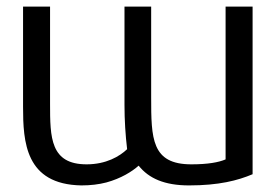

<svg xmlns="http://www.w3.org/2000/svg" viewBox="-20 -551 837 583"><path d="M50 -531V-227C50 -120 57 9 227 12C255 12 280 9 303 3C347 -9 381 -30 401 -48C432 -9 480 12 554 12C645 12 702 -3 747 -22V-531H665V-67C644 -58 611 -52 561 -52C440 -52 439 -130.4 439 -255.8L439 -262V-531H358V-233C358 -186 361 -140 366 -98C343 -76 302 -52 243 -52C133 -52 132 -133.1 132 -235.5C132 -237.3 132 -239.2 132 -241V-531Z"/></svg>

Font: Repo
Style: Regular
Weight: 400
Designer: Stefan Peev
Foundry: Context Ltd
Version: Version 0.000